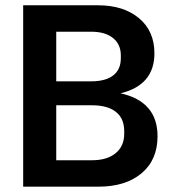

<svg xmlns="http://www.w3.org/2000/svg" viewBox="-20 -700 658 720"><path d="M66.9 0V-680.2H347.2Q443.4 -680.2 501.2 -631.8Q559.1 -583.5 559.1 -500Q559.1 -380.9 432.1 -350.1Q570.8 -319.3 570.8 -189Q570.8 -100.6 511 -50.3Q451.2 0 349.1 0ZM190.9 -99.1H325.2Q381.8 -99.1 413.8 -125.7Q445.8 -152.3 445.8 -198.2V-208Q445.8 -255.9 414.6 -280.5Q383.3 -305.2 325.2 -305.2H190.9ZM190.9 -395H321.8Q375.5 -395 404.3 -417Q433.1 -439 433.1 -481.9V-492.2Q433.1 -533.7 403.8 -557.4Q374.5 -581.1 321.8 -581.1H190.9Z"/></svg>

Font: TASA Orbiter Text SemiBold
Style: Regular
Weight: 600
Designer: Weizhong Zhang
Version: Version 1.000;Glyphs 3.1.2 (3151)